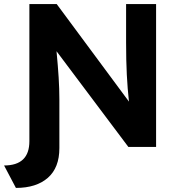

<svg xmlns="http://www.w3.org/2000/svg" viewBox="-65 -720 875 941"><path d="M13 201 -45 91Q79 91 79 -28V-700H213L567 -222Q560 -286 556.5 -354Q553 -422 553 -512V-700H700V0H564L212 -469Q219 -396 222.5 -340Q226 -284 226 -233V6Q226 102 169.5 151.5Q113 201 13 201Z"/></svg>

Font: Readex Pro SemiBold
Style: Regular
Weight: 600
Designer: Bonnie Shaver-Troup, Thomas Jockin
Foundry: Lexend
Version: Version 1.204; ttfautohint (v1.8.4.7-5d5b)